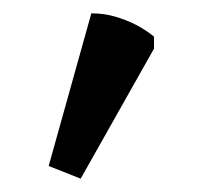

<svg xmlns="http://www.w3.org/2000/svg" viewBox="-20 -132 305 288"><path d="M101 136 53 117 117 -112Q136 -112 153 -107Q170 -102 184.5 -94.5Q199 -87 211 -77V-59Z"/></svg>

Font: Eczar
Style: Regular
Weight: 400
Designer: Vaibhav Singh
Foundry: Rosetta Type Foundry
Version: Version 2.000